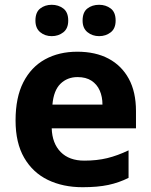

<svg xmlns="http://www.w3.org/2000/svg" viewBox="-20 -772 631 802"><path d="M303 -556Q379 -556 433.5 -527Q488 -498 518 -443Q548 -388 548 -308V-236H196Q198 -173 233.5 -137Q269 -101 332 -101Q385 -101 428 -111.5Q471 -122 517 -144V-29Q477 -9 432.5 0.5Q388 10 325 10Q243 10 180 -20.5Q117 -51 81 -113Q45 -175 45 -269Q45 -365 77.5 -428.5Q110 -492 168 -524Q226 -556 303 -556ZM304 -450Q261 -450 232.5 -422Q204 -394 199 -335H408Q408 -368 396.5 -394Q385 -420 362 -435Q339 -450 304 -450ZM128 -686Q128 -721 148 -736.5Q168 -752 196 -752Q224 -752 244.5 -736.5Q265 -721 265 -686Q265 -653 244.5 -637Q224 -621 196 -621Q168 -621 148 -637.5Q128 -654 128 -686ZM325 -686Q325 -721 345 -736.5Q365 -752 394 -752Q422 -752 442.5 -736.5Q463 -721 463 -686Q463 -653 442.5 -637Q422 -621 394 -621Q366 -621 345.5 -637.5Q325 -654 325 -686Z"/></svg>

Font: Noto Sans Armenian
Style: Bold
Weight: 700
Version: Version 2.007